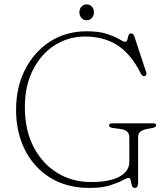

<svg xmlns="http://www.w3.org/2000/svg" viewBox="-20 -860 782 896"><path d="M624.5 -9Q624.5 17 610 17Q598.5 17 595.2 5.5Q592 -6 590 -17.8Q588 -29.5 580.5 -29.5Q571.5 -29.5 550.2 -17.8Q529 -6 491.8 5.5Q454.5 17 397 17Q291.5 17 214.8 -30.5Q138 -78 96.5 -160.2Q55 -242.5 55 -347Q55 -453.5 97.5 -536.2Q140 -619 214.2 -666.5Q288.5 -714 384.5 -714Q442 -714 479 -701.8Q516 -689.5 536 -677.2Q556 -665 564 -665Q572 -665 574.2 -674.8Q576.5 -684.5 579.5 -694.2Q582.5 -704 592.5 -704Q602 -704 606.5 -691.5L662.5 -522Q664.5 -515 661.8 -509.8Q659 -504.5 652.5 -504.5Q643.5 -504.5 638 -515.5Q591.5 -608 528 -648.8Q464.5 -689.5 376.5 -689.5Q299 -689.5 235.2 -648.8Q171.5 -608 133.8 -534Q96 -460 96 -360.5Q96 -252.5 137 -174Q178 -95.5 247.8 -53Q317.5 -10.5 404 -10.5Q491 -10.5 537.2 -35.5Q583.5 -60.5 583.5 -105V-220Q583.5 -251.5 545 -257.5L506.5 -263Q489 -265.5 489 -275Q489 -284.5 504.5 -284.5H693.5Q709 -284.5 709 -275Q709 -266.5 692 -263L663.5 -257.5Q643 -253 633.8 -244.8Q624.5 -236.5 624.5 -220ZM384.5 -765.5Q369.5 -765.5 360 -776.5Q350.5 -787.5 350.5 -802.5Q350.5 -818 360 -828.8Q369.5 -839.5 384.5 -839.5Q399.5 -839.5 409 -828.8Q418.5 -818 418.5 -802.5Q418.5 -787.5 409 -776.5Q399.5 -765.5 384.5 -765.5Z"/></svg>

Font: Fraunces 9pt Soft Thin
Style: Regular
Weight: 100
Version: Version 1.000;[b76b70a41]